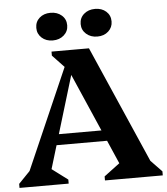

<svg xmlns="http://www.w3.org/2000/svg" viewBox="-59 -944 868 996"><g transform="rotate(-5 375.0 -445.5)"><path d="M2 0V-21L81 -103L31 -13L327 -690H424L720 -13L669 -103L748 -21V0H447V-21L555 -102L559 -13L298 -612H336L155 -13L150 -102L258 -21V0ZM173 -204V-260H545V-204ZM305 -589 229 -669V-690H349ZM241 -747Q206 -747 183.5 -767.5Q161 -788 161 -819Q161 -851 183.5 -871Q206 -891 241 -891Q276 -891 299 -871Q322 -851 322 -819Q322 -788 299 -767.5Q276 -747 241 -747ZM473 -747Q438 -747 415 -767.5Q392 -788 392 -819Q392 -851 415 -871Q438 -891 473 -891Q508 -891 530.5 -871Q553 -851 553 -819Q553 -788 530.5 -767.5Q508 -747 473 -747Z"/></g></svg>

Font: Platypi Light SemiBold
Style: Regular
Weight: 600
Version: Version 1.200